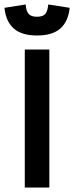

<svg xmlns="http://www.w3.org/2000/svg" viewBox="-37 -840 332 860"><path d="M-17 -805 78 -820Q80 -791 91 -778Q102 -765 129 -765Q156 -765 166.5 -778.5Q177 -792 179 -820L275 -805Q269 -744 233.5 -712.5Q198 -681 129 -681Q60 -681 24.5 -712.5Q-11 -744 -17 -805ZM74 -618H184V0H74Z"/></svg>

Font: Athiti SemiBold
Style: Regular
Weight: 600
Designer: CadsonDemak Team
Foundry: CadsonDemak
Version: Version 1.032